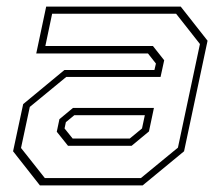

<svg xmlns="http://www.w3.org/2000/svg" viewBox="-20 -560 666 580"><path d="M100.5 0 19.5 -103 50 -245.5 174.5 -348.5H446.5L451 -368L427 -398.5H89.5L119.5 -540H526L607 -437L536 -103L411 0ZM185.5 -119.5 151.5 -162 159.5 -200 200.5 -234H445L430 -163L377.5 -119.5ZM115.5 -22H405.5L517.5 -114L584 -427L512 -518.5H137.5L117 -421H442L476 -378L465 -327.5H180L70 -237L43.5 -113ZM199.5 -141.5H372L409 -172L417.5 -212H204.5L179 -191L175 -172Z"/></svg>

Font: Tourney Thin ExtraLight
Style: Italic
Weight: 250
Italic angle: -12°
Version: Version 1.015